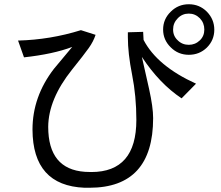

<svg xmlns="http://www.w3.org/2000/svg" viewBox="-20 -876 1040 904"><path d="M795 -737Q795 -768 817 -790Q838 -812 869 -812Q899 -812 921 -790Q942 -768 942 -737Q942 -706 921 -686Q899 -665 869 -665Q838 -665 817 -686Q795 -706 795 -737ZM869 -618Q919 -618 954 -652Q989 -687 989 -736Q989 -785 954 -821Q919 -856 869 -856Q819 -856 784 -821Q748 -786 748 -737Q748 -688 784 -653Q819 -618 869 -618ZM903 -482Q720 -565 656 -688L654 -726L582 -724V-701Q582 -625 602 -524Q622 -423 622 -311Q622 -66 410 -66Q395 -66 380 -67Q207 -79 207 -279Q208 -409 319 -548Q376 -619 398 -650Q420 -681 430 -712L361 -734Q217 -689 65 -685L93 -606Q230 -621 320 -655L234 -552Q133 -421 133 -266Q134 -2 378 8H401Q701 8 701 -320Q701 -371 682 -457L648 -608Q731 -482 835 -413Z"/></svg>

Font: Sawarabi Gothic
Style: Regular
Weight: 400
Designer: mshio (mshio@users.sourceforge.jp)
Version: Version 20141215